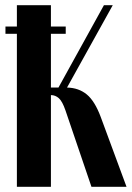

<svg xmlns="http://www.w3.org/2000/svg" viewBox="-20 -719 507 739"><path d="M332 0 232 -294Q220 -329 206.5 -341Q193 -353 176 -353V0H45V-699H176V-382H205L380 -699H414L238 -382Q283 -381 314 -355.5Q345 -330 368 -268L467 0ZM1 -617H233V-589H1Z"/></svg>

Font: Moniqa Black Heading
Style: Regular
Weight: 900
Designer: Rajesh Rajput
Foundry: Rajesh Rajput
Version: Version 1.000